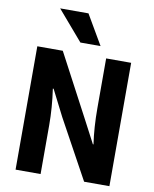

<svg xmlns="http://www.w3.org/2000/svg" viewBox="-110 -1144 981 1226"><g transform="rotate(10 381.0 -531.5)"><path d="M77.1 0V-799.8H242.2L452.1 -403.3L535.2 -245.1H539.1Q523.4 -352.5 523.4 -478.5V-799.8H685.5V0H521.5L312.5 -381.8L226.6 -550.8H221.7Q239.3 -430.7 239.3 -316.4V0ZM178.7 -1063.5H362.3L474.6 -871.1H343.8Z"/></g></svg>

Font: Gothic A1 Black
Style: Regular
Weight: 900
Version: Version 2.50